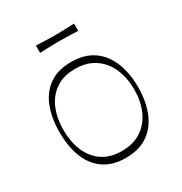

<svg xmlns="http://www.w3.org/2000/svg" viewBox="-157 -758 841 889"><g transform="rotate(-30 264.0 -313.5)"><path d="M262 16Q191 16 144.5 -17Q98 -50 76 -108Q54 -166 54 -240Q54 -314 76 -372Q98 -430 144.5 -463Q191 -496 262 -496Q334 -496 381 -463Q428 -430 451 -372Q474 -314 474 -240Q474 -166 451 -108Q428 -50 381 -17Q334 16 262 16ZM262 -21Q325 -21 367.5 -50Q410 -79 431.5 -128.5Q453 -178 453 -240Q453 -302 431.5 -351.5Q410 -401 367.5 -430Q325 -459 262 -459Q199 -459 157.5 -430Q116 -401 95.5 -351.5Q75 -302 75 -240Q75 -178 95.5 -128.5Q116 -79 157.5 -50Q199 -21 262 -21ZM160 -604V-643Q182 -642 199.5 -641.5Q217 -641 232 -640.5Q247 -640 261 -640Q276 -640 291 -640.5Q306 -641 324 -641.5Q342 -642 364 -643V-604Q342 -605 324 -605.5Q306 -606 290.5 -606.5Q275 -607 260 -607Q246 -607 231.5 -606.5Q217 -606 199.5 -605.5Q182 -605 160 -604Z"/></g></svg>

Font: Ojuju ExtraLight
Style: Regular
Weight: 200
Designer: Chisaokwu Joboson, Mirko Velimirovic
Foundry: Udi Foundry
Version: Version 1.000